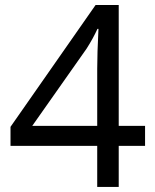

<svg xmlns="http://www.w3.org/2000/svg" viewBox="-20 -738 612 758"><path d="M552.7 -162.1H448.7V0H363.8V-162.1H21.5V-237.3L357.4 -718.3H448.7V-241.2H552.7ZM363.8 -241.2V-466.3Q363.8 -525.9 368.7 -624H364.7Q347.7 -586.4 321.8 -545.9L107.4 -241.2Z"/></svg>

Font: Droid Sans Tamil
Style: Regular
Weight: 400
Designer: Jelle Bosma
Foundry: Monotype Imaging Inc.
Version: Version 1.02